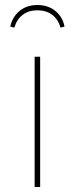

<svg xmlns="http://www.w3.org/2000/svg" viewBox="-20 -745 298 765"><path d="M140 0H118V-519H140ZM237 -639 221 -635Q212 -668 188 -686Q164 -704 129 -704Q94 -704 70.5 -686Q47 -668 37 -635L21 -639Q29 -677 57.5 -701Q86 -725 129 -725Q172 -725 201 -701Q230 -677 237 -639Z"/></svg>

Font: Fira Sans Thin
Style: Regular
Weight: 100
Designer: bBox Type GmbH & Carrois Corporate GbR & Edenspiekermann AG
Foundry: bBox Type GmbH & Carrois Corporate GbR & Edenspiekermann AG
Version: Version 4.301